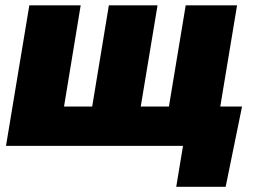

<svg xmlns="http://www.w3.org/2000/svg" viewBox="-20 -556 966 732"><path d="M91.8 -535.6H287.6L224.1 -149.9H331.5L395 -535.6H580.6L516.6 -149.9H624L688 -535.6H883.8L794.9 0H2.9ZM651.9 156.2 677.7 0H630.9L655.8 -149.9H902.8L840.3 156.2Z"/></svg>

Font: Inter 20pt Black
Style: Italic
Weight: 900
Italic angle: -9.3988°
Version: Version 4.001;git-66647c0bb